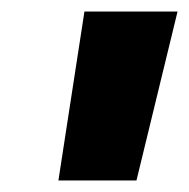

<svg xmlns="http://www.w3.org/2000/svg" viewBox="-20 -720 327 332"><path d="M81 -408 126 -700H287L216 -408Z"/></svg>

Font: Montserrat ExtraBold
Style: Italic
Weight: 800
Italic angle: -11.3°
Designer: Julieta Ulanovsky
Foundry: Julieta Ulanovsky
Version: Version 9.000; ttfautohint (v1.8.4.7-5d5b)